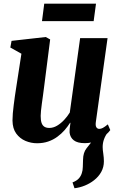

<svg xmlns="http://www.w3.org/2000/svg" viewBox="-20 -752 635 1022"><path d="M376.5 250 366 219Q388 210.5 399.2 198.2Q410.5 186 415.5 169.5Q420.5 155 420.8 136.8Q421 118.5 422 98.5Q422.5 60 440.8 37.2Q459 14.5 474 -5L555 -49Q541 -31 533.8 -11.2Q526.5 8.5 526.5 30.5Q526.5 45 529.8 66.2Q533 87.5 533 107Q533 137.5 519 163Q505 188.5 480.5 207.5Q459 224.5 432.2 235.5Q405.5 246.5 376.5 250ZM177 10.5Q145 10.5 115.5 -2Q86 -14.5 66.5 -41Q47 -67.5 46.5 -110.5Q46.5 -127.5 48.2 -148.5Q50 -169.5 53 -192.8Q56 -216 59.2 -239.5Q62.5 -263 66 -284.5L94 -466L35 -499L41.5 -534.5L223.5 -555L247 -542L214.5 -287.5Q212 -266 208.8 -243.8Q205.5 -221.5 202.8 -200.5Q200 -179.5 198.2 -162.5Q196.5 -145.5 196.5 -135Q196.5 -112 201.2 -98Q206 -84 216.2 -77.5Q226.5 -71 242.5 -71Q263.5 -71 283.8 -83Q304 -95 321.5 -113.8Q339 -132.5 351.5 -153L406.5 -549H552.5L490 -101.5Q487.5 -83 493 -74.5Q498.5 -66 508.5 -66Q517.5 -66 527.5 -71.2Q537.5 -76.5 554 -90L567 -59.5Q560 -49 541.2 -32.2Q522.5 -15.5 494.5 -2.8Q466.5 10 431 10Q392.5 10 373 -5Q353.5 -20 350.5 -46Q350.5 -49.5 350.5 -55.5Q350.5 -61.5 351.2 -68.5Q352 -75.5 353 -83.2Q354 -91 355 -98L353 -98.5Q340.5 -78.5 323.8 -59.2Q307 -40 285.2 -24Q263.5 -8 236.8 1.2Q210 10.5 177 10.5ZM215.5 -732.5H491L478.5 -639.5H203.5Z"/></svg>

Font: Merriweather 48pt ExtraBold
Style: Italic
Weight: 800
Italic angle: -7.8°
Version: Version 2.101